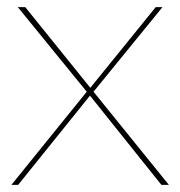

<svg xmlns="http://www.w3.org/2000/svg" viewBox="-20 -520 507 540"><path d="M455 0H434L233 -251L31 0H12L224 -262L30 -500H51L234 -273L418 -500H437L243 -262Z"/></svg>

Font: Prodigy Sans Thin
Style: Regular
Weight: 100
Designer: Wei Huang
Foundry: Wei Huang
Version: Version 1.003; ttfautohint (v1.8.3)